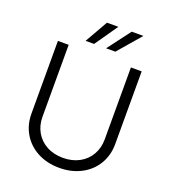

<svg xmlns="http://www.w3.org/2000/svg" viewBox="-162 -1031 1032 1161"><g transform="rotate(20 353.5 -450.0)"><path d="M623 -707V-239.3Q623 -167.5 589.1 -110.4Q555.2 -53.2 493.7 -20.8Q432.1 11.7 353.5 11.7Q274.4 11.7 213.1 -20.8Q151.9 -53.2 117.9 -110.4Q84 -167.5 84 -239.3V-707H153.3V-244.1Q153.3 -189 178.2 -145.5Q203.1 -102.1 248.5 -77.4Q293.9 -52.7 353.5 -52.7Q413.1 -52.7 458.5 -77.4Q503.9 -102.1 528.8 -145.8Q553.7 -189.5 553.7 -244.1V-707ZM484.4 -912.1H559.6L432.6 -764.6H373ZM325.2 -912.1H398.4L295.9 -764.6H241.2Z"/></g></svg>

Font: Pretendard JP Light
Style: Regular
Weight: 300
Designer: Base glyphs from Inter by Rasmus Andersson; Hangeul glyphs from Noto Sans CJK(Source Han Sans) by Jang Soo-young and Kan
Foundry: Kil Hyung-jin
Version: Version 1.309